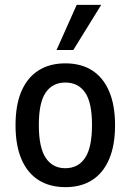

<svg xmlns="http://www.w3.org/2000/svg" viewBox="-20 -762 539 791"><path d="M250 9Q185 9 139 -20Q93 -49 68.5 -106Q44 -163 44 -246Q44 -330 68.5 -386.5Q93 -443 139 -472Q185 -501 249 -501Q314 -501 359.5 -472Q405 -443 429.5 -386Q454 -329 454 -246Q454 -163 429.5 -106Q405 -49 359.5 -20Q314 9 250 9ZM249 -69Q302 -69 330.5 -111.5Q359 -154 359 -247Q359 -340 330.5 -381Q302 -422 249 -422Q197 -422 168.5 -381Q140 -340 140 -247Q140 -154 168.5 -111.5Q197 -69 249 -69ZM213 -556 296 -742H397L282 -556Z"/></svg>

Font: Nunito Sans 10pt Condensed SemiBold
Style: Regular
Weight: 600
Width: 3
Designer: Vernon Adams
Foundry: Vernon Adams
Version: Version 3.101;gftools[0.9.27]